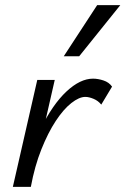

<svg xmlns="http://www.w3.org/2000/svg" viewBox="-20 -727 488 747"><path d="M63 0Q92 -132 138.5 -226.5Q185 -321 238.5 -371Q292 -421 342 -421Q361 -421 382.5 -414Q404 -407 416 -390L374 -320Q362 -335 344 -342.5Q326 -350 312 -350Q288 -350 257.5 -326Q227 -302 197 -256.5Q167 -211 141 -146Q115 -81 100 0ZM30 0 125 -416H193L98 0ZM228 -508 358 -707H448L288 -508Z"/></svg>

Font: Ysabeau Office Medium
Style: Italic
Weight: 500
Italic angle: -12°
Designer: Christian Thalmann (Catharsis Fonts)
Version: Version 2.001;gftools[0.9.30]; featfreeze: tnum,lnum,ss02